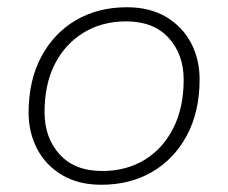

<svg xmlns="http://www.w3.org/2000/svg" viewBox="-20 -500 630 530"><path d="M260 10Q196 10 151 -17Q106 -44 82.5 -89Q59 -134 59 -189Q59 -278 94 -343.5Q129 -409 190 -444.5Q251 -480 330 -480Q394 -480 439 -453Q484 -426 507.5 -381Q531 -336 531 -281Q531 -192 496 -126.5Q461 -61 400 -25.5Q339 10 260 10ZM262 -28Q329 -28 379.5 -59Q430 -90 458.5 -146.5Q487 -203 487 -280Q487 -350 445.5 -395.5Q404 -441 328 -441Q262 -441 211 -410Q160 -379 131.5 -323.5Q103 -268 103 -190Q103 -120 144.5 -74Q186 -28 262 -28Z"/></svg>

Font: Gantari ExtraLight
Style: Italic
Weight: 250
Italic angle: -10°
Designer: Anugrah Pasau
Foundry: Lafontype
Version: Version 1.000